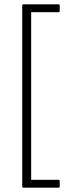

<svg xmlns="http://www.w3.org/2000/svg" viewBox="-20 -718 294 881"><path d="M87 143Q82 143 82 138V-693Q82 -698 87 -698H249Q254 -698 254 -693V-668Q254 -662 249 -662H123V107H249Q254 107 254 113V138Q254 143 249 143Z"/></svg>

Font: Sofia Sans Semi Condensed ExtraLight
Style: Regular
Weight: 250
Version: Version 4.100